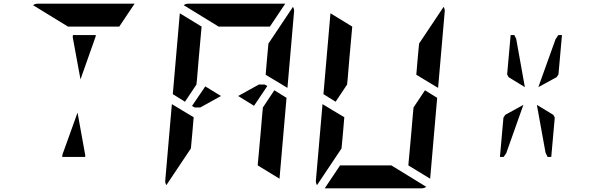

<svg xmlns="http://www.w3.org/2000/svg" viewBox="-20 -1020 3304 1040"><path d="M374 -818 375 -830H499L498 -822L416 -590ZM348 -876 159 -992Q170 -1000 184 -1000H390H514H709L626 -876H587H503H379ZM442 -178 441 -170H317L318 -182L400 -410ZM107 0Z M1426 -698 1434 -784 1567 -983Q1574 -970 1573 -959L1537 -544L1419 -615ZM1092 -552 1177 -500 1065 -438H1034L1020 -446ZM1466 -531 1532 -490 1494 -52 1376 -124 1377 -138 1380 -170 1392 -302 1400 -396 1404 -438ZM1022 -302 1014 -216 881 -17Q874 -30 875 -41L911 -456L967 -422L994 -406L1029 -385ZM982 -469 916 -510 954 -948 1072 -876 1056 -698 1047 -590 1044 -562ZM1164 -876 975 -992Q986 -1000 1000 -1000H1206H1330H1525L1442 -876H1403H1319H1195ZM1428 -554 1356 -447 1270 -500 1382 -562H1414Z M2242 -698 2250 -784 2383 -983Q2390 -970 2389 -959L2353 -544L2235 -615ZM2282 -531 2348 -490 2310 -52 2192 -124 2193 -138 2196 -170 2208 -302 2216 -396 2220 -438ZM1838 -302 1830 -216 1697 -17Q1690 -30 1691 -41L1727 -456L1783 -422L1810 -406L1845 -385ZM1798 -469 1732 -510 1770 -948 1888 -876 1872 -698 1863 -590 1860 -562ZM2100 -124 2289 -8Q2278 0 2264 0H2058H1934H1739L1822 -124H1861H1945H2069Z M2985 -383 2966 -170H2946L2935 -193L2888 -452L2977 -398ZM2823 -548 2735 -602 2727 -617 2746 -830H2766L2776 -810ZM2815 -452 2722 -190 2708 -170H2688L2707 -383L2717 -398ZM2896 -548 2989 -807 3004 -830H3024L3005 -617L2995 -602Z"/></svg>

Font: DSEG14 Modern Mini
Style: Bold Italic
Weight: 700
Italic angle: -5°
Designer: Keshikan(Twitter:@keshinomi_88pro)
Version: Version 0.46